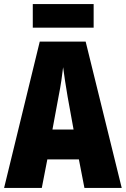

<svg xmlns="http://www.w3.org/2000/svg" viewBox="-20 -917 614 937"><path d="M392 0 365 -139H211L184 0H0L174 -714H398L574 0ZM310 -445Q303 -485 297.5 -522Q292 -559 288 -589Q285 -561 279.5 -524Q274 -487 266 -447L236 -285H339ZM437 -897V-782H140V-897Z"/></svg>

Font: Noto Sans Lao UI ExtCond Blk
Style: Regular
Weight: 900
Width: 2
Designer: Monotype Design Team
Foundry: Monotype Imaging Inc.
Version: Version 2.000; ttfautohint (v1.8.4.7-5d5b)